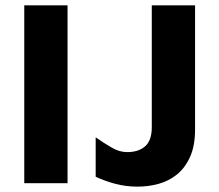

<svg xmlns="http://www.w3.org/2000/svg" viewBox="-20 -687 823 720"><path d="M71 0V-667H233.3V0ZM496 12.9Q452.1 12.9 412.5 2.4Q372.8 -8.2 338.8 -24.2V-172Q372.2 -148.7 400.3 -132.7Q428.3 -116.6 456.9 -116.6Q499.7 -116.6 524.5 -138.6Q549.2 -160.5 549.2 -209.9V-667H711.5V-202.5Q711.5 -139.9 692.6 -98.4Q673.7 -56.8 642.9 -32.2Q612.1 -7.6 573.7 2.7Q535.3 12.9 496 12.9Z"/></svg>

Font: Maven Pro
Style: Regular
Weight: 400
Designer: Joe Prince
Foundry: Joe Prince
Version: Version 2.103